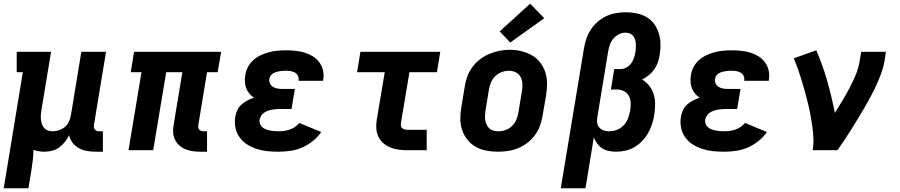

<svg xmlns="http://www.w3.org/2000/svg" viewBox="-25 -809 4845 1034"><path d="M-5 205 98 -420H65V-530H250L198 -216Q196 -203 195 -190Q194 -177 195.5 -164.5Q197 -152 201 -140Q205 -128 213.5 -119Q222 -110 234 -106Q246 -102 259 -102Q276 -102 293.5 -108Q311 -114 325 -126Q339 -138 346.5 -155Q354 -172 357 -189L413 -530H546L481 -136Q480 -129 481 -122.5Q482 -116 486 -111Q490 -106 496.5 -104Q503 -102 509 -102H529V8H491Q467 8 443.5 4Q420 0 400 -11Q380 -22 366 -40Q352 -58 347 -81Q338 -62 324.5 -45Q311 -28 293.5 -15Q276 -2 255 3Q234 8 214 8Q199 8 184 5.5Q169 3 155 -2Q155 24 152 50.5Q149 77 145 102L128 205Z M1053 8Q1032 8 1011.5 5Q991 2 973 -5.5Q955 -13 940.5 -26Q926 -39 917.5 -56.5Q909 -74 907.5 -94.5Q906 -115 910 -136L957 -420H870L800 0H667L737 -420H679L697 -530H1166L1147 -420H1090L1043 -136Q1042 -129 1043 -122.5Q1044 -116 1048 -111Q1052 -106 1058 -104Q1064 -102 1071 -102H1090V8Z M1474 8Q1444 8 1414.5 5Q1385 2 1357.5 -7Q1330 -16 1306 -31Q1282 -46 1265.5 -69Q1249 -92 1243 -121Q1237 -150 1242 -180Q1245 -198 1253 -215.5Q1261 -233 1275.5 -246Q1290 -259 1307.5 -268Q1325 -277 1343 -283Q1329 -292 1318 -305Q1307 -318 1301 -334Q1295 -350 1294 -368.5Q1293 -387 1296 -405Q1299 -427 1310.5 -448.5Q1322 -470 1340 -486Q1358 -502 1380 -512Q1402 -522 1424.5 -528Q1447 -534 1470 -536Q1493 -538 1515 -538Q1541 -538 1566 -535.5Q1591 -533 1614.5 -526Q1638 -519 1658.5 -506.5Q1679 -494 1693.5 -475Q1708 -456 1714 -432Q1720 -408 1716 -383Q1716 -380 1715.5 -378Q1715 -376 1715 -374H1583Q1583 -375 1583 -375.5Q1583 -376 1583 -377Q1585 -389 1579.5 -400.5Q1574 -412 1563.5 -418Q1553 -424 1540.5 -426Q1528 -428 1515 -428Q1507 -428 1498 -427.5Q1489 -427 1480.5 -425.5Q1472 -424 1463 -421.5Q1454 -419 1446 -414Q1438 -409 1432.5 -401.5Q1427 -394 1426 -385Q1423 -372 1429 -359.5Q1435 -347 1446 -340.5Q1457 -334 1470.5 -332Q1484 -330 1498 -330H1563L1545 -222H1480Q1470 -222 1459 -221Q1448 -220 1437.5 -218Q1427 -216 1416.5 -212Q1406 -208 1396.5 -201.5Q1387 -195 1381 -185Q1375 -175 1373 -165Q1371 -153 1375 -142.5Q1379 -132 1387 -124.5Q1395 -117 1405.5 -113Q1416 -109 1427.5 -106.5Q1439 -104 1450.5 -103Q1462 -102 1474 -102Q1489 -102 1504.5 -104Q1520 -106 1534.5 -111Q1549 -116 1563 -125Q1577 -134 1587 -147L1705 -98Q1686 -70 1658.5 -48.5Q1631 -27 1600.5 -14Q1570 -1 1537.5 3.5Q1505 8 1474 8Z M2169 0Q2146 0 2122.5 -3Q2099 -6 2078 -14.5Q2057 -23 2040 -37.5Q2023 -52 2013 -72.5Q2003 -93 2001.5 -116.5Q2000 -140 2004 -164L2047 -420H1898L1916 -530H2346L2328 -420H2180L2134 -146Q2133 -138 2134.5 -130.5Q2136 -123 2141.5 -118.5Q2147 -114 2154.5 -112Q2162 -110 2169 -110H2273V0Z M2656 8Q2624 8 2593 2Q2562 -4 2536 -19Q2510 -34 2491.5 -57.5Q2473 -81 2463.5 -110Q2454 -139 2454 -170.5Q2454 -202 2460 -234L2478 -344Q2482 -372 2492 -398.5Q2502 -425 2519.5 -448.5Q2537 -472 2560.5 -490Q2584 -508 2611 -519Q2638 -530 2665 -535.5Q2692 -541 2720 -541Q2752 -541 2782.5 -533.5Q2813 -526 2839 -511.5Q2865 -497 2883.5 -473Q2902 -449 2911.5 -420.5Q2921 -392 2921 -360Q2921 -328 2916 -296L2897 -186Q2893 -159 2883 -132Q2873 -105 2856 -81.5Q2839 -58 2815.5 -40Q2792 -22 2765 -11Q2738 0 2710.5 4Q2683 8 2656 8ZM2658 -102Q2678 -102 2698 -109Q2718 -116 2733 -131Q2748 -146 2756 -165Q2764 -184 2767 -204L2785 -314Q2789 -334 2788.5 -354.5Q2788 -375 2779.5 -392.5Q2771 -410 2753.5 -419Q2736 -428 2715 -428Q2695 -428 2676 -420.5Q2657 -413 2642 -398.5Q2627 -384 2619 -365Q2611 -346 2608 -326L2590 -216Q2588 -203 2587 -189Q2586 -175 2588 -162.5Q2590 -150 2595.5 -138Q2601 -126 2610 -117.5Q2619 -109 2632 -105.5Q2645 -102 2658 -102ZM2723 -580 2666 -640 2830 -789 2906 -711Z M2995 205 3120 -549Q3124 -575 3133 -601Q3142 -627 3157 -650Q3172 -673 3194 -692Q3216 -711 3241 -722.5Q3266 -734 3293 -738.5Q3320 -743 3346 -743Q3375 -743 3404 -737Q3433 -731 3457 -717Q3481 -703 3497.5 -680.5Q3514 -658 3522.5 -631Q3531 -604 3532 -574.5Q3533 -545 3528 -515Q3525 -495 3518.5 -475Q3512 -455 3499.5 -437Q3487 -419 3470 -405Q3453 -391 3433 -381Q3455 -368 3471 -347.5Q3487 -327 3495 -302Q3503 -277 3503 -249.5Q3503 -222 3499 -194Q3495 -168 3487.5 -143.5Q3480 -119 3467 -95.5Q3454 -72 3435 -51.5Q3416 -31 3393 -17.5Q3370 -4 3344.5 2Q3319 8 3293 8Q3273 8 3253.5 4Q3234 0 3218.5 -10Q3203 -20 3191.5 -35.5Q3180 -51 3173 -69L3128 205ZM3256 -102Q3277 -102 3298 -110Q3319 -118 3334.5 -135Q3350 -152 3357.5 -172.5Q3365 -193 3369 -214Q3372 -234 3371.5 -254.5Q3371 -275 3362 -292Q3353 -309 3335.5 -318Q3318 -327 3298 -327H3265L3283 -437H3316Q3332 -437 3347.5 -445Q3363 -453 3373.5 -467Q3384 -481 3389 -496.5Q3394 -512 3397 -528Q3399 -540 3399.5 -552Q3400 -564 3399 -575.5Q3398 -587 3394.5 -597.5Q3391 -608 3384 -616.5Q3377 -625 3366 -629Q3355 -633 3343 -633Q3325 -633 3307.5 -624Q3290 -615 3277.5 -600Q3265 -585 3259 -567Q3253 -549 3250 -531L3192 -179Q3189 -163 3191 -148Q3193 -133 3202.5 -122Q3212 -111 3226.5 -106.5Q3241 -102 3256 -102Z M3874 8Q3844 8 3814.5 5Q3785 2 3757.5 -7Q3730 -16 3706 -31Q3682 -46 3665.5 -69Q3649 -92 3643 -121Q3637 -150 3642 -180Q3645 -198 3653 -215.5Q3661 -233 3675.5 -246Q3690 -259 3707.5 -268Q3725 -277 3743 -283Q3729 -292 3718 -305Q3707 -318 3701 -334Q3695 -350 3694 -368.5Q3693 -387 3696 -405Q3699 -427 3710.5 -448.5Q3722 -470 3740 -486Q3758 -502 3780 -512Q3802 -522 3824.5 -528Q3847 -534 3870 -536Q3893 -538 3915 -538Q3941 -538 3966 -535.5Q3991 -533 4014.5 -526Q4038 -519 4058.5 -506.5Q4079 -494 4093.5 -475Q4108 -456 4114 -432Q4120 -408 4116 -383Q4116 -380 4115.5 -378Q4115 -376 4115 -374H3983Q3983 -375 3983 -375.5Q3983 -376 3983 -377Q3985 -389 3979.5 -400.5Q3974 -412 3963.5 -418Q3953 -424 3940.5 -426Q3928 -428 3915 -428Q3907 -428 3898 -427.5Q3889 -427 3880.5 -425.5Q3872 -424 3863 -421.5Q3854 -419 3846 -414Q3838 -409 3832.5 -401.5Q3827 -394 3826 -385Q3823 -372 3829 -359.5Q3835 -347 3846 -340.5Q3857 -334 3870.5 -332Q3884 -330 3898 -330H3963L3945 -222H3880Q3870 -222 3859 -221Q3848 -220 3837.5 -218Q3827 -216 3816.5 -212Q3806 -208 3796.5 -201.5Q3787 -195 3781 -185Q3775 -175 3773 -165Q3771 -153 3775 -142.5Q3779 -132 3787 -124.5Q3795 -117 3805.5 -113Q3816 -109 3827.5 -106.5Q3839 -104 3850.5 -103Q3862 -102 3874 -102Q3889 -102 3904.5 -104Q3920 -106 3934.5 -111Q3949 -116 3963 -125Q3977 -134 3987 -147L4105 -98Q4086 -70 4058.5 -48.5Q4031 -27 4000.5 -14Q3970 -1 3937.5 3.5Q3905 8 3874 8Z M4352 0Q4357 -33 4355.5 -65.5Q4354 -98 4349.5 -130Q4345 -162 4339 -193.5Q4333 -225 4325.5 -255.5Q4318 -286 4309.5 -316.5Q4301 -347 4292 -377Q4283 -407 4272.5 -436.5Q4262 -466 4250 -495L4371 -538Q4406 -458 4430 -373Q4454 -288 4471 -201Q4492 -234 4512 -267.5Q4532 -301 4550 -335Q4568 -369 4583 -404.5Q4598 -440 4604 -477L4613 -530H4746L4738 -477Q4732 -445 4720.5 -413.5Q4709 -382 4695 -351.5Q4681 -321 4665 -291Q4649 -261 4632 -231.5Q4615 -202 4597 -172.5Q4579 -143 4561 -114.5Q4543 -86 4524 -57Q4505 -28 4485 0Z"/></svg>

Font: Iosevka Curly Slab XBdEx
Style: Italic
Weight: 800
Width: 7
Italic angle: -9°
Monospace: yes
Designer: Belleve Invis
Foundry: Belleve Invis
Version: Version 11.1.0; ttfautohint (v1.8.3)